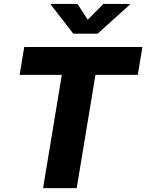

<svg xmlns="http://www.w3.org/2000/svg" viewBox="-20 -970 754 990"><path d="M81.1 -584 105 -727.5H714.4L690.4 -584H472.2L375.5 0H202.1L298.8 -584ZM379.4 -949.7 432.6 -868.2 513.2 -949.7H651.4L650.9 -947.3L483.4 -796.4H357.9L241.2 -947.3L241.7 -949.7Z"/></svg>

Font: Inter 20pt ExtraBold
Style: Italic
Weight: 800
Italic angle: -9.3988°
Version: Version 4.001;git-66647c0bb